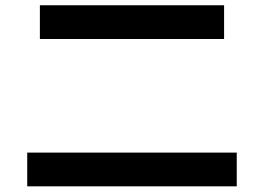

<svg xmlns="http://www.w3.org/2000/svg" viewBox="-20 -709 978 711"><path d="M80.8 -143.9H856.7V-19H80.8ZM127.7 -689.5H809.8V-564.6H127.7Z"/></svg>

Font: Pretendard JP Variable
Style: Regular
Weight: 400
Designer: Base glyphs from Inter by Rasmus Andersson; Hangul glyphs from Noto Sans CJK(Source Han Sans) by Jang Soo-young and Kang
Foundry: Kil Hyung-jin
Version: Version 1.307;Glyphs 3.2 (3192)